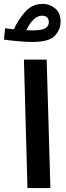

<svg xmlns="http://www.w3.org/2000/svg" viewBox="-58 -959 335 979"><path d="M82 0 64 -655H180L199 0ZM251 -849Q251 -893 223.5 -916Q196 -939 159 -939Q105 -939 68.5 -896.5Q32 -854 13 -810Q-13 -812 -32 -815L-38 -757Q-19 -754 27 -749.5Q73 -745 105 -745Q193 -745 222 -777Q251 -809 251 -849ZM156 -879Q191 -879 191 -845Q191 -828 174.5 -816Q158 -804 105 -804Q92 -804 76 -805Q113 -879 156 -879Z"/></svg>

Font: Noto Sans Arabic UI SemiCondensed Semi
Style: Regular
Weight: 600
Width: 4
Designer: Nadine Chahine - Monotype Design Team
Foundry: Monotype Imaging Inc.
Version: Version 1.900